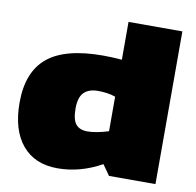

<svg xmlns="http://www.w3.org/2000/svg" viewBox="-82 -825 941 920"><g transform="rotate(10 388.0 -365.0)"><path d="M506 3 470 -48Q366 10 256 10Q145 10 84 -63Q23 -136 23 -269Q23 -418 108.5 -489Q194 -560 378 -560Q423 -560 470 -556V-740H732V3ZM469 -208V-376Q449 -383 427.5 -386Q406 -389 384 -389Q339 -389 315.5 -365.5Q292 -342 292 -288Q292 -233 310.5 -211Q329 -189 366 -189Q409 -189 469 -208Z"/></g></svg>

Font: Georama Extended Black
Style: Regular
Weight: 900
Width: 7
Designer: Jean-Baptiste Levee
Foundry: Production Type
Version: Version 1.000